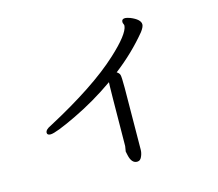

<svg xmlns="http://www.w3.org/2000/svg" viewBox="-110 -871 1221 1077"><g transform="rotate(-15 500.0 -333.0)"><path d="M559.1 64.9Q526.9 64.9 516.1 16.1L511.2 -6.8L516.1 -37.1Q519 -407.2 521 -407.2Q407.2 -327.1 283.7 -268.1Q160.2 -209 129.9 -209Q109.9 -209 109.9 -223.1Q109.9 -241.2 142.1 -255.9Q426.8 -407.2 571.8 -541Q682.1 -642.1 687 -689.9Q687 -696.8 684.1 -701.9Q681.2 -707 681.2 -713.9Q681.2 -731 701.2 -731Q710 -731 730 -724.1Q786.1 -701.2 786.1 -671.9Q786.1 -657.2 767.1 -631.8Q685.1 -532.2 577.1 -449.2Q590.8 -440.9 594.5 -429.4Q598.1 -418 598.1 -354L595.2 3.9Q595.2 22 587.9 40Q579.1 64.9 559.1 64.9Z"/></g></svg>

Font: LXGW WenKai Screen
Style: Regular
Weight: 400
Designer: LXGW / Fontworks Inc.
Foundry: LXGW / Fontworks Inc.
Version: Version 1.510;January 18,2025